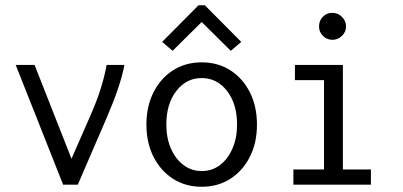

<svg xmlns="http://www.w3.org/2000/svg" viewBox="-20 -705 1540 733"><path d="M221 0 40 -457H112L253 -99L327 -268Q351 -323 365.5 -370Q380 -417 387 -457H455Q447 -415 430 -365Q413 -315 388 -257L277 0Z M750 8Q688 8 640.5 -22.5Q593 -53 566 -106.5Q539 -160 539 -229Q539 -299 566 -352.5Q593 -406 640.5 -436.5Q688 -467 750 -467Q812 -467 859.5 -436.5Q907 -406 934 -352.5Q961 -299 961 -229Q961 -160 934 -106.5Q907 -53 859.5 -22.5Q812 8 750 8ZM750 -52Q790 -52 820 -75Q850 -98 867.5 -138Q885 -178 885 -230Q885 -308 847 -357.5Q809 -407 750 -407Q691 -407 653 -357.5Q615 -308 615 -230Q615 -178 632.5 -138Q650 -98 680.5 -75Q711 -52 750 -52ZM639 -511 599 -545 738 -685H762L901 -545L861 -511L750 -621Z M1100 0V-58H1217V-399H1106V-457H1289V-58H1396V0ZM1249 -553Q1228 -553 1213 -568Q1198 -583 1198 -604Q1198 -626 1212.5 -641Q1227 -656 1249 -656Q1270 -656 1285.5 -640.5Q1301 -625 1301 -604Q1301 -583 1285.5 -568Q1270 -553 1249 -553Z"/></svg>

Font: Inconsolata Nerd Font Mono
Style: Regular
Weight: 400
Monospace: yes
Designer: Raph Levien, Cyreal, Brenton Simpson
Foundry: Raph Levien, Cyreal, Google
Version: Version 3.000; ttfautohint (v1.8.3);Nerd Fonts 3.0.2